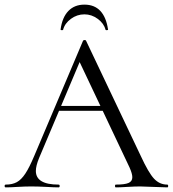

<svg xmlns="http://www.w3.org/2000/svg" viewBox="-24 -810 747 830"><path d="M228 -352H434L441 -331H213ZM699 0Q680 0 640 -2Q600 -4 582 -4Q560 -4 526 -2Q494 0 477 0Q473 0 473 -6Q473 -12 477 -12Q515 -12 531.5 -19Q548 -26 548 -44Q548 -59 536 -86L314 -555L339 -586L145 -127Q131 -93 131 -71Q131 -12 229 -12Q234 -12 234 -6Q234 0 229 0Q211 0 177 -2Q139 -4 111 -4Q85 -4 51 -2Q21 0 1 0Q-4 0 -4 -6Q-4 -12 1 -12Q29 -12 48.5 -22.5Q68 -33 85.5 -59.5Q103 -86 124 -136L335 -634Q337 -637 342 -637Q347 -637 348 -634L584 -137Q618 -63 642 -37.5Q666 -12 699 -12Q703 -12 703 -6Q703 0 699 0ZM238 -683Q245 -735 271.5 -762.5Q298 -790 341 -790Q384 -790 409.5 -763Q435 -736 443 -683Q444 -680 438.5 -679.5Q433 -679 432 -682Q425 -709 398.5 -728.5Q372 -748 341 -748Q309 -748 282.5 -728.5Q256 -709 249 -682Q248 -679 242.5 -679.5Q237 -680 238 -683Z"/></svg>

Font: Cormorant
Style: Regular
Weight: 400
Designer: Christian Thalmann (Catharsis Fonts)
Foundry: Catharsis Fonts
Version: Version 4.000